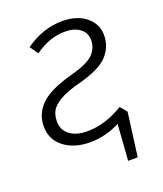

<svg xmlns="http://www.w3.org/2000/svg" viewBox="-128 -618 717 847"><g transform="rotate(-20 230.5 -194.5)"><path d="M373 -91 399 -60 372 145H327L339 -24Q271 11 198 11Q125 11 77 -25.5Q29 -62 29 -125Q29 -183 71.5 -225.5Q114 -268 221 -297Q303 -319 329.5 -347Q356 -375 356 -412Q356 -446 329.5 -466Q303 -486 260 -486Q222 -486 188 -474Q154 -462 117 -436L90 -475Q173 -534 264 -534Q332 -534 374.5 -500Q417 -466 417 -412Q417 -360 381.5 -319.5Q346 -279 247 -252Q180 -235 146 -214.5Q112 -194 101.5 -173Q91 -152 91 -125Q91 -85 121.5 -62Q152 -39 201 -39Q248 -39 289.5 -52.5Q331 -66 373 -91Z"/></g></svg>

Font: Fira Sans Light
Style: Italic
Weight: 300
Italic angle: -8°
Designer: bBox Type GmbH & Carrois Corporate GbR & Edenspiekermann AG
Foundry: bBox Type GmbH & Carrois Corporate GbR & Edenspiekermann AG
Version: Version 4.301